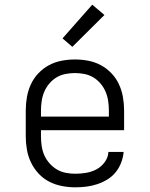

<svg xmlns="http://www.w3.org/2000/svg" viewBox="-20 -792 640 820"><path d="M302 8Q273 8 244.5 2.5Q216 -3 190.5 -16Q165 -29 145 -50.5Q125 -72 112.5 -98Q100 -124 95 -152.5Q90 -181 90 -210V-320Q90 -349 95 -377.5Q100 -406 112 -432Q124 -458 144 -479Q164 -500 189 -513.5Q214 -527 242.5 -532.5Q271 -538 300 -538Q329 -538 357.5 -532.5Q386 -527 411 -513.5Q436 -500 456 -479Q476 -458 488 -432Q500 -406 505 -377.5Q510 -349 510 -320V-236H155V-210Q155 -189 158 -168.5Q161 -148 169 -129.5Q177 -111 191 -95Q205 -79 222.5 -68.5Q240 -58 260.5 -54Q281 -50 302 -50Q325 -50 348.5 -54Q372 -58 392.5 -69Q413 -80 427.5 -100Q442 -120 443 -143H508Q506 -120 497.5 -97.5Q489 -75 474 -56.5Q459 -38 438.5 -25.5Q418 -13 395.5 -5.5Q373 2 349.5 5Q326 8 302 8ZM155 -294H445V-320Q445 -340 442 -360.5Q439 -381 431 -400Q423 -419 409.5 -435Q396 -451 378.5 -461.5Q361 -472 340.5 -476Q320 -480 300 -480Q280 -480 259.5 -476Q239 -472 221.5 -461.5Q204 -451 190.5 -435Q177 -419 169 -400Q161 -381 158 -360.5Q155 -340 155 -320ZM289 -592 247 -628 374 -772 426 -728Z"/></svg>

Font: Iosevka Curly Slab LtEx
Style: Regular
Weight: 300
Width: 7
Monospace: yes
Designer: Belleve Invis
Foundry: Belleve Invis
Version: Version 11.1.0; ttfautohint (v1.8.3)